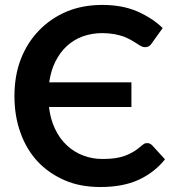

<svg xmlns="http://www.w3.org/2000/svg" viewBox="-20 -751 708 779"><path d="M577.1 -170.4Q588.4 -170.4 596.7 -162.1L649.4 -104.5Q606.4 -50.8 541.5 -21Q478 7.8 387.2 7.8Q305.2 7.8 242.7 -19.5Q177.2 -47.9 132.3 -96.2Q86.9 -145 63 -212.9Q38.6 -279.8 38.6 -361.3Q38.6 -444.3 64.5 -511.2Q90.8 -578.6 138.2 -627.4Q185.5 -676.3 250.5 -704.1Q314.9 -731 395.5 -731Q475.6 -731 536.1 -705.1Q598.6 -677.7 640.1 -637.2L595.2 -574.7Q591.8 -568.8 585 -564Q578.1 -559.6 567.4 -559.6Q559.6 -559.6 551.8 -564Q547.4 -565.9 534.7 -574.7Q525.4 -580.6 512.7 -587.9Q499 -595.7 483.4 -602.1Q465.3 -608.4 445.3 -612.3Q418.9 -616.7 395 -616.7Q354.5 -616.7 315.9 -603.5Q279.8 -590.3 251.5 -564.5Q224.6 -540 205.1 -502Q186.5 -465.3 179.7 -417H513.2V-316.9H178.7Q184.6 -266.6 203.6 -227.5Q222.7 -187.5 251.5 -161.1Q280.8 -133.8 317.4 -120.1Q354.5 -106 395.5 -106Q422.9 -106 445.3 -108.9Q466.3 -111.8 486.3 -118.7Q502 -124 522 -135.7Q535.2 -143.1 555.2 -160.6Q560.5 -165 565.4 -168Q571.3 -170.4 577.1 -170.4Z"/></svg>

Font: Lato-SemiBold
Style: Bold
Weight: 500
Designer: Lukasz Dziedzic with Adam Twardoch and Botio Nikoltchev
Foundry: tyPoland Lukasz Dziedzic
Version: ""